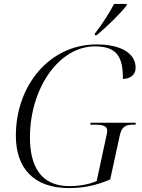

<svg xmlns="http://www.w3.org/2000/svg" viewBox="-20 -951 723 981"><path d="M465 -780 464 -771H474C525 -813 596 -883 626 -922L628 -931H563C537 -881 499 -823 465 -780ZM333 10C411 10 474 -5 543 -34L592 -259C602 -306 624 -314 662 -314H672L674 -324H443L441 -314H462C505 -314 528 -308 528 -283C528 -278 527 -269 525 -263L474 -26C439 -10 386 0 335 0C183 0 133 -109 133 -249C133 -497 279 -714 465 -714C581 -714 608 -657 608 -548C645 -548 673 -568 673 -605C673 -675 604 -724 473 -724C233 -724 61 -514 61 -258C61 -93 151 10 333 10Z"/></svg>

Font: Noto Serif Display Light
Style: Italic
Weight: 300
Italic angle: -12°
Designer: Monotype Design Team
Foundry: Monotype Imaging Inc.
Version: Version 2.009